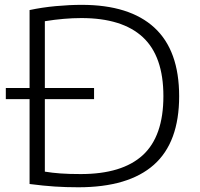

<svg xmlns="http://www.w3.org/2000/svg" viewBox="-20 -767 824 792"><path d="M303 5.5Q252.5 5.5 206.2 2.5Q160 -0.5 102 -8V-358H4V-404H102V-725.5Q153.5 -736.5 210.2 -741.8Q267 -747 317 -747Q514.5 -747 616.8 -653Q719 -559 719 -370Q719 -179.5 614.5 -87Q510 5.5 303 5.5ZM313 -49Q484 -49 569 -127Q654 -205 654 -370.5Q654 -535 569 -613.8Q484 -692.5 315.5 -692.5Q280 -692.5 242.5 -689.2Q205 -686 165 -679.5V-404H368V-358H165V-59Q195 -54 230 -51.5Q265 -49 313 -49Z"/></svg>

Font: Encode Sans Exp Lt
Style: Regular
Weight: 300
Width: 7
Designer: Multiple Designers
Foundry: Impallari Type
Version: Version 3.002; ttfautohint (v1.8.3) -l 8 -r 50 -G 200 -x 14 